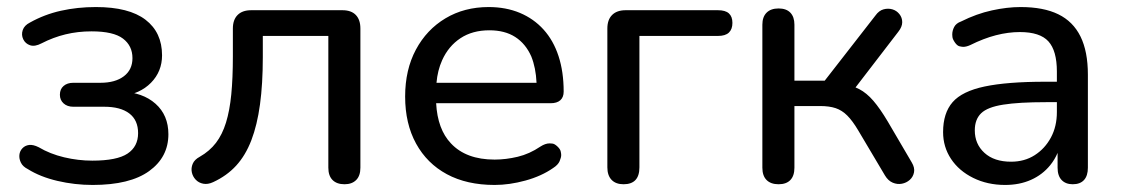

<svg xmlns="http://www.w3.org/2000/svg" viewBox="-20 -516 3184 545"><path d="M243 9Q192 9 143 -2.5Q94 -14 59 -36Q45 -43 39.5 -54Q34 -65 35 -76Q36 -87 43.5 -95Q51 -103 62.5 -104.5Q74 -106 90 -98Q122 -79 162 -69.5Q202 -60 242 -60Q312 -60 342 -80Q372 -100 372 -138Q372 -175 347 -194Q322 -213 276 -213H188Q171 -213 160.5 -222.5Q150 -232 150 -247Q150 -263 160.5 -272Q171 -281 188 -281H265Q307 -281 331.5 -299.5Q356 -318 356 -351Q356 -386 329 -406.5Q302 -427 240 -427Q201 -427 166 -418.5Q131 -410 98 -393Q79 -383 65.5 -387.5Q52 -392 46 -404.5Q40 -417 44.5 -430.5Q49 -444 65 -452Q106 -475 153 -485.5Q200 -496 252 -496Q346 -496 393 -460Q440 -424 440 -359Q440 -313 408.5 -281Q377 -249 324 -243V-256Q385 -254 421.5 -221.5Q458 -189 458 -135Q458 -70 403.5 -30.5Q349 9 243 9Z M958 7Q936 7 924 -5Q912 -17 912 -40V-414H726V-354Q726 -278 718 -219.5Q710 -161 693.5 -118Q677 -75 650.5 -46Q624 -17 585 1Q570 8 557 5.5Q544 3 535.5 -6Q527 -15 524.5 -27Q522 -39 527 -51Q532 -63 547 -71Q575 -87 593 -110.5Q611 -134 621.5 -168Q632 -202 636.5 -248Q641 -294 641 -356V-435Q641 -460 654.5 -473.5Q668 -487 693 -487H952Q977 -487 990 -473.5Q1003 -460 1003 -435V-40Q1003 -17 991 -5Q979 7 958 7Z M1384 9Q1305 9 1248.5 -21.5Q1192 -52 1161 -108.5Q1130 -165 1130 -242Q1130 -318 1160.5 -375Q1191 -432 1244.5 -464Q1298 -496 1367 -496Q1416 -496 1455.5 -479.5Q1495 -463 1523 -432Q1551 -401 1565.5 -356.5Q1580 -312 1580 -256Q1580 -240 1570.5 -231.5Q1561 -223 1543 -223H1218Q1222 -149 1260 -109Q1303 -63 1384 -63Q1416 -63 1449.5 -71Q1483 -79 1514 -100Q1528 -109 1540 -109Q1541 -109 1547.5 -108.5Q1554 -108 1562 -100.5Q1570 -93 1571.5 -86.5Q1573 -80 1573 -76Q1573 -69 1568.5 -58.5Q1564 -48 1550 -39Q1517 -16 1471.5 -3.5Q1426 9 1384 9ZM1488 -356Q1472 -392 1442.5 -411Q1413 -430 1369 -430Q1321 -430 1287 -407.5Q1253 -385 1235 -345Q1222 -316 1219 -281H1503Q1501 -324 1488 -356Z M1750 7Q1728 7 1716 -5.5Q1704 -18 1704 -41V-435Q1704 -460 1717.5 -473.5Q1731 -487 1756 -487H2018Q2039 -487 2049 -478Q2059 -469 2059 -451Q2059 -433 2049 -423.5Q2039 -414 2018 -414H1795V-41Q1795 7 1750 7Z M2190 7Q2168 7 2156 -5Q2144 -17 2144 -40V-446Q2144 -468 2156 -480Q2168 -492 2190 -492Q2212 -492 2223.5 -480Q2235 -468 2235 -446V-287H2321L2465 -472Q2475 -486 2488 -489.5Q2501 -493 2513 -489.5Q2525 -486 2533 -476Q2541 -466 2541 -453Q2541 -440 2530 -426L2394 -249L2371 -277Q2398 -274 2419 -263Q2440 -252 2459 -230Q2478 -208 2500 -171L2568 -55Q2577 -40 2574.5 -27Q2572 -14 2562.5 -5.5Q2553 3 2540 5.5Q2527 8 2514 2.5Q2501 -3 2492 -18L2416 -146Q2400 -173 2385 -188Q2370 -203 2352 -209Q2334 -215 2308 -215H2235V-40Q2235 -17 2223.5 -5Q2212 7 2190 7Z M2833 9Q2783 9 2742.5 -11Q2702 -31 2679.5 -65Q2657 -99 2657 -141Q2657 -195 2684 -226Q2711 -257 2775 -270.5Q2839 -284 2947 -284H2980V-313Q2980 -372 2956 -398.5Q2932 -425 2875 -425Q2842 -425 2807 -416Q2772 -407 2734 -388Q2723 -383 2714 -383Q2711 -383 2704 -384.5Q2697 -386 2690.5 -395.5Q2684 -405 2683.5 -411Q2683 -417 2683 -418Q2683 -429 2688.5 -439.5Q2694 -450 2708 -455Q2752 -477 2795.5 -486.5Q2839 -496 2877 -496Q2942 -496 2984 -475.5Q3026 -455 3047 -412.5Q3068 -370 3068 -304V-40Q3068 -17 3057 -5Q3046 7 3025 7Q3005 7 2993.5 -5Q2982 -17 2982 -40V-82Q2974 -63 2961 -47Q2939 -20 2906.5 -5.5Q2874 9 2833 9ZM2828 -219Q2783 -212 2765 -194.5Q2747 -177 2747 -146Q2747 -107 2774.5 -82Q2802 -57 2850 -57Q2888 -57 2917 -75.5Q2946 -94 2963 -125.5Q2980 -157 2980 -198V-226H2949Q2872 -226 2828 -219Z"/></svg>

Font: Nunito Medium
Style: Regular
Weight: 500
Designer: Vernon Adams
Foundry: Vernon Adams
Version: Version 3.602